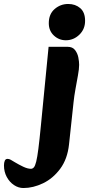

<svg xmlns="http://www.w3.org/2000/svg" viewBox="-164 -727 453 968"><path d="M-46 221Q-71 221 -93.5 206Q-116 191 -130 165Q-144 139 -144 107Q-144 93 -140 83.5Q-136 74 -126 74Q-118 74 -110 78.5Q-102 83 -89 91Q-69 103 -47 113.5Q-25 124 -8 124Q0 124 6.5 117Q13 110 18.5 88Q24 66 29.5 23Q35 -20 42 -92L81 -491H177Q202 -491 214.5 -474.5Q227 -458 231 -437Q235 -416 235 -400Q235 -380 229 -347Q223 -314 216.5 -278Q210 -242 207 -213L184 1Q176 75 139.5 124Q103 173 53 197Q3 221 -46 221ZM168 -524Q133 -524 107.5 -548Q82 -572 82 -610Q82 -656 111.5 -681.5Q141 -707 180 -707Q216 -707 240.5 -686Q265 -665 265 -622Q265 -580 236 -552Q207 -524 168 -524Z"/></svg>

Font: Alkatra
Style: Bold
Weight: 700
Designer: Suman Bhandary
Version: Version 1.100;gftools[0.9.22]